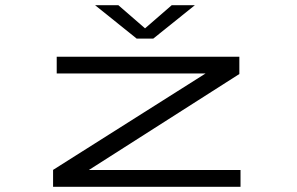

<svg xmlns="http://www.w3.org/2000/svg" viewBox="-20 -718 1140 738"><path d="M184 0V-65L770 -435.5H198V-500H900V-433.5L321.5 -64.5H904.5V0ZM345.5 -698H435L537.5 -609L640 -698H729L569 -569.5H505.5Z"/></svg>

Font: Trispace Expanded Light
Style: Regular
Weight: 300
Width: 7
Designer: Tyler Finck
Foundry: Etcetera Type Company
Version: Version 1.210; ttfautohint (v1.8.3)